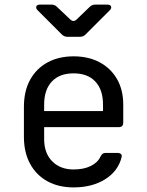

<svg xmlns="http://www.w3.org/2000/svg" viewBox="-20 -805 640 835"><path d="M300 10Q235 10 186.5 -16.5Q138 -43 111 -92.5Q84 -142 84 -210V-340Q84 -409 111 -458Q138 -507 186.5 -533.5Q235 -560 300 -560Q365 -560 413.5 -534Q462 -508 489 -461Q516 -414 516 -350V-272Q516 -252 496 -252H172V-200Q172 -139 207 -103.5Q242 -68 300 -68Q344 -68 374.5 -83Q405 -98 417 -124Q421 -132 426 -136Q431 -140 439 -140H490Q501 -140 506 -135Q511 -130 509 -122Q494 -61 437.5 -25.5Q381 10 300 10ZM428 -313V-350Q428 -415 394.5 -450.5Q361 -486 300 -486Q239 -486 205.5 -450.5Q172 -415 172 -350V-322H435ZM273 -645Q259 -645 249 -655L144 -760Q135 -769 138 -777Q141 -785 154 -785H204Q218 -785 228 -775L286 -720Q300 -707 314 -721L370 -775Q380 -785 394 -785H446Q460 -785 463 -777Q466 -769 457 -760L352 -655Q342 -645 328 -645Z"/></svg>

Font: Pitagon Sans Mono
Style: Regular
Weight: 400
Monospace: yes
Designer: Travis Tran
Foundry: Pitagon
Version: Version 1.001;gftools[0.9.26]